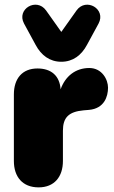

<svg xmlns="http://www.w3.org/2000/svg" viewBox="-20 -800 493 830"><path d="M147 10C215 10 252 -36 252 -104V-235C252 -292 277 -317 341 -323L365 -325C431 -331 447 -383 447 -421C447 -456 421 -506 366 -506C306 -506 262 -470 242 -414C238 -472 202 -504 142 -504C76 -504 40 -460 40 -392V-104C40 -36 77 10 147 10ZM245 -533C295 -533 332 -561 356 -606L406 -698C440 -761 352 -812 311 -755L245 -662L179 -755C138 -812 50 -761 84 -698L134 -606C158 -561 195 -533 245 -533Z"/></svg>

Font: SN Pro Black
Style: Regular
Weight: 900
Designer: Tobias Whetton
Foundry: Supernotes
Version: Version 1.001;Glyphs 3.2 (3249)